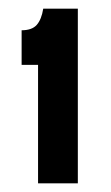

<svg xmlns="http://www.w3.org/2000/svg" viewBox="-20 -694 256 444"><path d="M68 -270V-544H30V-624Q54 -624 65 -636.5Q76 -649 80 -674H160V-270Z"/></svg>

Font: Bricolage Grotesque 12pt Condensed Medium
Style: Regular
Weight: 500
Width: 3
Designer: Mathieu Triay
Foundry: Atelier Triay
Version: Version 1.001; ttfautohint (v1.8.4.7-5d5b);gftools[0.9.33.de